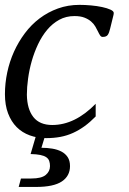

<svg xmlns="http://www.w3.org/2000/svg" viewBox="-20 -549 524 778"><path d="M281.7 -483.9Q247.6 -483.9 220 -468.8Q192.4 -453.6 171.1 -428.2Q149.9 -402.8 134.3 -369.9Q118.7 -336.9 108.6 -301.5Q98.6 -266.1 93.8 -230.7Q88.9 -195.3 88.9 -165Q89.8 -106.9 115.2 -74.7Q140.6 -42.5 191.9 -42.5Q283.7 -42.5 367.7 -128.4V-77.1Q345.2 -54.2 322.8 -37.8Q300.3 -21.5 276.1 -10.5Q252 0.5 225.1 5.6Q198.2 10.7 167.5 10.7Q131.3 10.7 100.6 -0.5Q69.8 -11.7 47.6 -33.9Q25.4 -56.2 12.7 -89.6Q0 -123 0 -167.5Q0 -211.4 9.3 -255.4Q18.6 -299.3 36.6 -339.4Q54.7 -379.4 80.8 -414.3Q106.9 -449.2 140.6 -474.6Q174.3 -500 214.8 -514.6Q255.4 -529.3 302.2 -529.3Q324.2 -529.3 348.6 -527.1Q373 -524.9 393.6 -520.5Q414.1 -516.1 427.5 -510Q440.9 -503.9 440.9 -496.6Q440.9 -491.7 439.5 -486.8L426.3 -433.1Q422.4 -416 416.7 -407.7Q411.1 -399.4 396 -399.4Q389.6 -399.4 385.5 -405.8Q381.3 -412.1 377 -421.4Q372.6 -430.7 366.2 -441.7Q359.9 -452.6 349.1 -461.9Q338.4 -471.2 322.3 -477.5Q306.2 -483.9 281.7 -483.9ZM129.4 -11.2H166.5L147.9 49.8Q170.4 49.8 191.4 53.2Q212.4 56.6 228.5 64.9Q244.6 73.2 254.2 87.6Q263.7 102.1 263.7 124Q263.7 164.1 230.5 186.3Q197.3 208.5 126 208.5H55.7L64.9 174.3H106.9Q147.9 174.3 165.3 159.9Q182.6 145.5 182.6 124Q182.6 112.3 179.4 103.3Q176.3 94.2 167.5 88.1Q158.7 82 143.3 78.9Q127.9 75.7 104 75.2Z"/></svg>

Font: Arian AMU Serif
Style: Italic
Weight: 400
Italic angle: -15°
Designer: Ruben Hakobyan (Tarumian)
Foundry: Ruben Hakobyan (Tarumian)
Version: Version 1.002